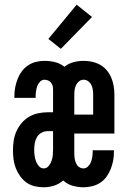

<svg xmlns="http://www.w3.org/2000/svg" viewBox="-20 -786 540 814"><path d="M165 8Q146 8 127 3.5Q108 -1 92.5 -12Q77 -23 65.5 -39Q54 -55 47 -73Q40 -91 37.5 -110Q35 -129 35 -148Q35 -169 38 -189.5Q41 -210 49.5 -229Q58 -248 71.5 -264Q85 -280 102.5 -290.5Q120 -301 140.5 -305.5Q161 -310 182 -310H205V-407Q205 -415 203 -422.5Q201 -430 196 -436Q191 -442 183.5 -445Q176 -448 169 -448Q157 -448 149 -439Q141 -430 137.5 -419.5Q134 -409 132.5 -397.5Q131 -386 131 -375V-371H41V-379Q41 -398 44.5 -416Q48 -434 54.5 -451Q61 -468 72 -483Q83 -498 98.5 -508.5Q114 -519 132 -523.5Q150 -528 169 -528Q191 -528 213.5 -522.5Q236 -517 253 -503Q271 -517 292 -522.5Q313 -528 335 -528Q353 -528 371 -524Q389 -520 405 -511Q421 -502 433 -487.5Q445 -473 452 -456Q459 -439 462 -421Q465 -403 465 -385V-220H295V-135Q295 -125 296.5 -114.5Q298 -104 302 -94.5Q306 -85 314.5 -78.5Q323 -72 334 -72Q345 -72 353.5 -80.5Q362 -89 366 -100Q370 -111 371.5 -122.5Q373 -134 373 -145V-149H463V-141Q463 -122 459.5 -104Q456 -86 449 -68.5Q442 -51 431 -36Q420 -21 404.5 -11Q389 -1 370.5 3.5Q352 8 334 8Q311 8 288 1.5Q265 -5 248 -21Q231 -6 209.5 1Q188 8 165 8ZM375 -300V-385Q375 -395 373.5 -405.5Q372 -416 367.5 -425.5Q363 -435 354 -441.5Q345 -448 335 -448Q324 -448 315.5 -441.5Q307 -435 302.5 -425.5Q298 -416 296.5 -405.5Q295 -395 295 -385V-300ZM165 -72Q178 -72 186.5 -82.5Q195 -93 199 -105Q203 -117 204 -129.5Q205 -142 205 -155V-230H182Q168 -230 155.5 -223Q143 -216 136.5 -204.5Q130 -193 127.5 -179.5Q125 -166 125 -152Q125 -140 126.5 -127.5Q128 -115 132 -103.5Q136 -92 144.5 -82Q153 -72 165 -72ZM238 -579 185 -621 305 -766 370 -714Z"/></svg>

Font: Iosevka Bendy Medium
Style: Regular
Weight: 500
Monospace: yes
Designer: Belleve Invis
Foundry: Belleve Invis
Version: Version 30.1.2